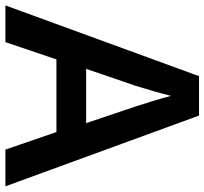

<svg xmlns="http://www.w3.org/2000/svg" viewBox="-43 -714 757 711"><g transform="rotate(90 335.5 -358.5)"><path d="M534 0H670L408 -717H262L0 0H136L200 -189H469ZM374 -483 436 -299H235L298 -483C305 -506 325 -572 335 -613C344 -578 365 -510 374 -483Z"/></g></svg>

Font: Noto Sans Bengali SemiBold
Style: Regular
Weight: 600
Designer: Jelle Bosma - Monotype Design Team
Foundry: Monotype Imaging Inc.
Version: Version 2.003